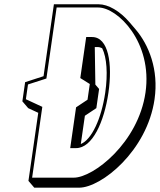

<svg xmlns="http://www.w3.org/2000/svg" viewBox="-20 -845 747 897"><path d="M183.4 -489 97.4 -461.2 84.5 -371.6 111.7 -339.8 158.7 -318 112.9 0 140.1 31.8H349.7C453.5 31.8 667.3 -140.2 702 -381.2C722 -519.6 675.5 -635.4 612.8 -708.6L585.6 -740.4C539.6 -794.2 484.9 -825 441.3 -825H231.8ZM457.6 -619.2C478.8 -576.2 484.4 -500.5 471.6 -412C453.7 -290 408.3 -193 357.5 -172.1L376.6 -304.2L430.1 -339.8L443 -429.4L425.5 -449.8L422.8 -625.2H435C443.2 -625.2 450.8 -623.1 457.6 -619.2ZM196.8 -478.2 244.6 -810H439.1C530 -810 693.5 -646.8 659.8 -413C626 -178.2 416.4 -15 324.6 -15H130.1L177.7 -345.8L100.9 -381.4L110.8 -450.4ZM355.1 -480.3 399.5 -452.5 388.9 -379.2 335.4 -343.6 308 -153H335.2C412.2 -153 466.8 -276.9 486.6 -412C506.1 -547.1 487.4 -672 410 -672H382.7Z"/></svg>

Font: Blink
Style: 3DObl
Weight: 400
Designer: Mew Too
Foundry: Cannot Into Space Fonts
Version: Version 001.000